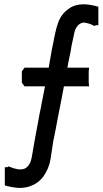

<svg xmlns="http://www.w3.org/2000/svg" viewBox="-20 -707 491 914"><path d="M177.7 -295.9H163.1H146.5H131.8H115.2H96.7L84 -313.5V-316.4V-320.3V-329.1V-338.9V-343.8V-350.6V-359.4V-367.2L96.7 -384.8H116.2H120.1H124H149.4H173.8H191.4H208H211.9L215.8 -408.2Q222.7 -447.3 222.7 -447.3Q224.6 -463.9 234.4 -506.8L238.3 -528.3L243.2 -550.8Q248 -574.2 255.9 -596.7Q271.5 -640.6 304.7 -663.1Q318.4 -674.8 337.4 -680.7Q356.4 -686.5 377.9 -686.5H385.7H386.7Q411.1 -684.6 434.6 -678.7L448.2 -674.8V-660.2V-658.2V-656.2V-646.5V-634.8V-628.9V-623V-614.3V-605.5V-586.9H435.5L431.6 -583Q418 -587.9 412.1 -591.8Q401.4 -595.7 390.6 -597.7Q384.8 -599.6 379.9 -599.6Q369.1 -599.6 359.4 -592.8Q352.5 -588.9 347.7 -582Q337.9 -569.3 334 -551.8Q330.1 -535.2 319.3 -482.4Q317.4 -463.9 313.5 -449.2Q303.7 -403.3 301.8 -389.6Q300.8 -386.7 300.8 -384.8H318.4H335.9H352.5H368.2H384.8H404.3L402.3 -367.2V-363.3V-359.4V-350.6V-341.8V-335V-330.1V-321.3V-313.5L404.3 -295.9H384.8H380.9H377.9H351.6H325.2H307.6H289.1H284.2Q277.3 -255.9 255.9 -149.4Q251 -121.1 245.1 -91.8Q239.3 -61.5 233.4 -34.2Q226.6 6.8 220.7 49.8Q212.9 97.7 184.6 135.7Q160.2 167 120.1 180.7Q98.6 187.5 76.2 187.5H67.4H66.4Q42 185.5 17.6 179.7L2.9 175.8V161.1V159.2V157.2V147.5V136.7V129.9V124V115.2V106.4V88.9H15.6L19.5 85Q35.2 89.8 41 92.8Q62.5 99.6 76.2 99.6Q89.8 99.6 99.6 94.7Q107.4 89.8 112.3 85Q115.2 81.1 121.1 71.8Q127 62.5 130.9 43L146.5 -46.9L163.1 -135.7Q168 -166 174.8 -195.3Q179.7 -224.6 184.6 -246.1Q187.5 -263.7 190.4 -277.3Q193.4 -291 194.3 -295.9Z"/></svg>

Font: LeFont
Style: Default
Weight: 400
Designer: Leryon MEDIA
Version: Version 1.0